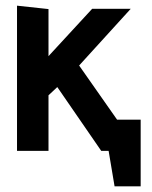

<svg xmlns="http://www.w3.org/2000/svg" viewBox="-20 -532 535 677"><path d="M470 0 259 -301 441 -501H305L151 -334V-500L40 -512V0H151V-196L182 -225L337 0ZM352 -110V0H363L384 125H476V-110Z"/></svg>

Font: Advent Pro
Style: Bold
Weight: 700
Designer: VivaRado, Andreas Kalpakidis
Foundry: VivaRado, Andreas Kalpakidis
Version: Version 3.000